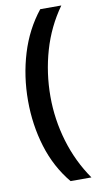

<svg xmlns="http://www.w3.org/2000/svg" viewBox="-97 -767 511 969"><g transform="rotate(-10 158.0 -282.5)"><path d="M42 -278Q42 -404 77 -519Q112 -634 183 -723H291Q223 -628 190 -514Q157 -400 157 -279Q157 -162 190.5 -49.5Q224 63 290 158H183Q111 71 76.5 -41.5Q42 -154 42 -278Z"/></g></svg>

Font: Noto Sans Lao SemiCondensed SemiBold
Style: Regular
Weight: 600
Width: 4
Designer: Monotype Design Team
Foundry: Monotype Imaging Inc.
Version: Version 2.003; ttfautohint (v1.8.4.7-5d5b)